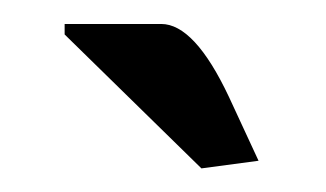

<svg xmlns="http://www.w3.org/2000/svg" viewBox="-20 -691 273 161"><path d="M34.2 -662.1V-670.9H115.2Q143.1 -670.9 171.9 -609.9L196.8 -556.2L148.9 -549.8Z"/></svg>

Font: Resagokr
Style: Bold
Weight: 600
Designer: gluk
Foundry: gluk
Version: Version 0.95